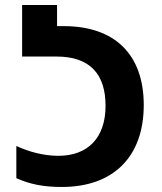

<svg xmlns="http://www.w3.org/2000/svg" viewBox="-20 -734 643 764"><path d="M226 10C429 10 552 -108 552 -316C552 -518 436 -630 234 -630H207V-714H68V-509H205C338 -509 400 -439 400 -313C400 -186 330 -114 212 -114C154 -114 95 -130 45 -153V-25C101 0 155 10 226 10Z"/></svg>

Font: Noto Sans Georgian SemiCondensed Bold
Style: Regular
Weight: 700
Width: 4
Designer: Monotype Design Team, Akaki Razmadze
Foundry: Google LLC
Version: Version 2.005